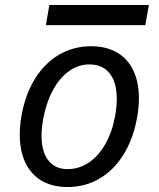

<svg xmlns="http://www.w3.org/2000/svg" viewBox="-20 -746 640 772"><path d="M59.5 -204.5Q59.5 -242 67 -284Q82.5 -368.5 121.5 -430.8Q160.5 -493 218.2 -526.5Q276 -560 346.5 -560Q407 -560 450.2 -535Q493.5 -510 516 -463Q538.5 -416 538.5 -351Q538.5 -314 531 -272Q515.5 -187 476.5 -124.2Q437.5 -61.5 380 -27.8Q322.5 6 252 6Q191 6 147.8 -19.2Q104.5 -44.5 82 -92Q59.5 -139.5 59.5 -204.5ZM443 -280Q449.5 -316 449.5 -348.5Q449.5 -414.5 421 -450.8Q392.5 -487 339.5 -487Q295.5 -487 257.8 -460.2Q220 -433.5 193 -383.8Q166 -334 153.5 -267Q147 -231.5 147 -200Q147 -136.5 174.2 -101.2Q201.5 -66 251.5 -66Q297.5 -66 336.8 -92.2Q376 -118.5 403.5 -166.8Q431 -215 443 -280ZM178.5 -726H578.5L564.5 -645H164.5Z"/></svg>

Font: JuliaMono Italic
Style: Regular
Weight: 400
Italic angle: -9°
Monospace: yes
Designer: cormullion
Foundry: corm
Version: Version 0.049; ttfautohint (v1.8.4)